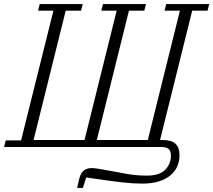

<svg xmlns="http://www.w3.org/2000/svg" viewBox="-35 -718 1042 938"><path d="M342 200Q349 165 354.5 147.5Q360 130 370 119Q385 103 414 103Q422 103 432.5 104.5Q443 106 458 108.5Q473 111 494 115Q515 119 544 124Q588 133 618 136.5Q648 140 682 140Q744 140 772 111.5Q800 83 800 42Q800 19 788.5 9.5Q777 0 752 0H-15L-7 -32H68L226 -666H151L159 -698H369L361 -666H286L129 -34H378L535 -666H460L468 -698H678L670 -666H595L438 -34H687L844 -666H769L777 -698H987L979 -666H904L747 -34H760Q802 -34 822 -16Q842 2 842 41Q842 68 832 92.5Q822 117 800 136.5Q778 156 743.5 167.5Q709 179 660 179Q638 179 613.5 177.5Q589 176 557.5 172.5Q526 169 484 163Q442 157 386 149L370 200H342Z"/></svg>

Font: IBM Plex Serif Light
Style: Italic
Weight: 300
Italic angle: -14°
Designer: Mike Abbink, Paul van der Laan, Pieter van Rosmalen
Foundry: Bold Monday
Version: Version 3.001